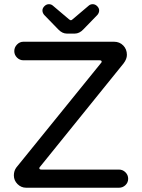

<svg xmlns="http://www.w3.org/2000/svg" viewBox="-20 -878 663 899"><path d="M44.9 -56.6Q44.9 -78.1 56.6 -93.8L452.1 -582Q456.1 -585.9 456.1 -588.9Q456.1 -595.7 446.3 -595.7H89.8Q72.3 -595.7 59.6 -608.4Q46.9 -621.1 46.9 -638.7Q46.9 -656.2 59.6 -669.4Q72.3 -682.6 89.8 -682.6H513.7Q540 -682.6 557.1 -665Q574.2 -647.5 574.2 -621.1Q574.2 -601.6 558.6 -581.1L168 -97.7Q164.1 -93.8 164.1 -90.8Q164.1 -84 173.8 -84H537.1Q554.7 -84 567.4 -71.3Q580.1 -58.6 580.1 -41Q580.1 -23.4 567.4 -11.2Q554.7 1 537.1 1H102.5Q79.1 1 62 -16.1Q44.9 -33.2 44.9 -56.6ZM252.9 -740.2 186.5 -808.6Q178.7 -818.4 178.7 -829.1Q178.7 -839.8 188 -849.1Q197.3 -858.4 209 -858.4Q219.7 -858.4 227.5 -851.6L303.7 -787.1Q309.6 -783.2 311.5 -783.2Q315.4 -783.2 319.3 -787.1L395.5 -851.6Q403.3 -858.4 414.1 -858.4Q425.8 -858.4 435.1 -849.1Q444.3 -839.8 444.3 -829.1Q444.3 -818.4 436.5 -808.6L370.1 -740.2Q351.6 -720.7 330.1 -720.7H293Q271.5 -720.7 252.9 -740.2Z"/></svg>

Font: jf-openhuninn-2.1
Style: Regular
Weight: 400
Designer: [Kosugi Maru]
Designed by MOTOYA      

[Varela Round]
Joe Prince (Latin component); Avraham Cornfeld (Hebrew component)
Foundry: justfont Co., Ltd.
Version: 2.1